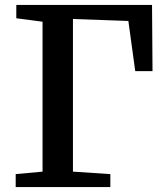

<svg xmlns="http://www.w3.org/2000/svg" viewBox="-20 -763 666 783"><path d="M44 0V-53L153.5 -63V-674.5L46.5 -688.5V-743H600L602 -473H531.5L503.5 -677.5L277.5 -685.5V-63L430 -53V0Z"/></svg>

Font: Merriweather SemiBold
Style: Regular
Weight: 600
Version: Version 2.100